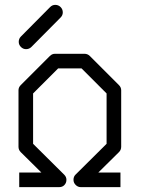

<svg xmlns="http://www.w3.org/2000/svg" viewBox="-20 -821 580 789"><path d="M475 -112V-52H312Q300 -52 291 -61Q282 -70 282 -82Q282 -95 290 -103L418 -230V-437L315 -540H219L116 -437V-230L244 -103Q253 -94 253 -82Q253 -69 244 -60Q236 -52 223 -52H59V-112H150L65 -196Q56 -205 56 -218V-450Q56 -462 65 -471L185 -591Q194 -600 206 -600H327Q340 -600 349 -591L469 -471Q478 -462 478 -450V-218Q478 -205 469 -196L384 -112ZM57 -649Q57 -662 66 -671L186 -792Q195 -801 207 -801Q220 -801 229 -792Q238 -783 238 -770Q238 -758 229 -749L109 -628Q100 -619 87 -619Q75 -619 66 -628Q57 -637 57 -649Z"/></svg>

Font: IBM 3270
Style: Regular
Weight: 400
Monospace: yes
Version: Version 2.3.1